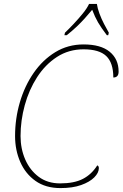

<svg xmlns="http://www.w3.org/2000/svg" viewBox="-20 -951 626 981"><path d="M289 10Q213 10 161.5 -26.5Q110 -63 83.5 -123.5Q57 -184 57 -256Q57 -345 81.5 -428.5Q106 -512 152 -578.5Q198 -645 262.5 -684.5Q327 -724 407 -724Q495 -724 540.5 -686.5Q586 -649 586 -585Q586 -555 559 -555Q559 -630 523 -664.5Q487 -699 407 -699Q331 -699 271 -660Q211 -621 169.5 -556.5Q128 -492 106.5 -413.5Q85 -335 85 -256Q85 -191 109 -136Q133 -81 178 -47.5Q223 -14 287 -14Q359 -14 403.5 -37Q448 -60 477 -106Q485 -103 485 -92Q485 -68 461.5 -44.5Q438 -21 394.5 -5.5Q351 10 289 10ZM312 -784Q332 -803 356.5 -829Q381 -855 403 -882Q425 -909 435 -931H475Q478 -909 488 -882Q498 -855 511.5 -829Q525 -803 536 -784L533 -771H526Q497 -809 481 -836.5Q465 -864 451 -901Q431 -877 412.5 -856.5Q394 -836 373 -816Q352 -796 321 -771H309Z"/></svg>

Font: Noto Serif Thin
Style: Italic
Weight: 100
Italic angle: -12°
Designer: Monotype Design Team
Foundry: Monotype Imaging Inc.
Version: Version 2.014; ttfautohint (v1.8.4.7-5d5b)